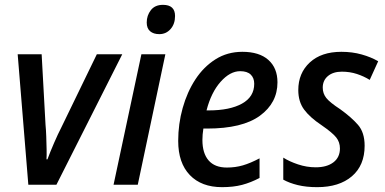

<svg xmlns="http://www.w3.org/2000/svg" viewBox="-20 -763 1590 793"><path d="M97 0 53 -539H152L168 -248Q170 -228 171 -200Q172 -172 172.5 -146Q173 -120 172 -105H176Q187 -135 203.5 -173Q220 -211 233 -236L380 -539H485L213 0Z M638 -622Q614 -622 600 -634Q586 -646 586 -670Q586 -699 603 -721Q620 -743 653 -743Q703 -743 703 -697Q703 -664 684.5 -643Q666 -622 638 -622ZM449 0 564 -539H663L549 0Z M897 10Q812 10 764 -40Q716 -90 716 -181Q716 -251 734.5 -317Q753 -383 787 -435Q821 -487 870 -518Q919 -549 981 -549Q1051 -549 1088.5 -515.5Q1126 -482 1126 -423Q1126 -338 1053.5 -285Q981 -232 835 -232H820Q816 -207 816 -185Q816 -130 841.5 -100.5Q867 -71 917 -71Q952 -71 983 -80Q1014 -89 1052 -109V-28Q1016 -9 980 0.5Q944 10 897 10ZM842 -307Q929 -307 979.5 -335Q1030 -363 1030 -417Q1030 -441 1015.5 -455Q1001 -469 972 -469Q930 -469 891 -425Q852 -381 833 -307Z M1290 10Q1245 10 1210 1.5Q1175 -7 1150 -21V-112Q1175 -96 1211 -84Q1247 -72 1284 -72Q1330 -72 1357 -92.5Q1384 -113 1384 -150Q1384 -176 1368.5 -195.5Q1353 -215 1308 -246Q1260 -278 1236 -310.5Q1212 -343 1212 -391Q1212 -461 1259.5 -505Q1307 -549 1390 -549Q1435 -549 1474 -538Q1513 -527 1542 -510L1507 -433Q1483 -448 1454 -457.5Q1425 -467 1392 -467Q1356 -467 1334.5 -449Q1313 -431 1313 -401Q1313 -377 1327.5 -358.5Q1342 -340 1385 -312Q1431 -279 1458.5 -247.5Q1486 -216 1486 -161Q1486 -80 1433.5 -35Q1381 10 1290 10Z"/></svg>

Font: Noto Sans SemiCondensed Medium
Style: Italic
Weight: 500
Width: 4
Italic angle: -12°
Designer: Monotype Design Team
Foundry: Monotype Imaging Inc.
Version: Version 2.013; ttfautohint (v1.8.4.7-5d5b)